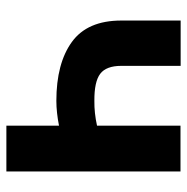

<svg xmlns="http://www.w3.org/2000/svg" viewBox="-12 -574 586 602"><g transform="rotate(90 281.0 -273.0)"><path d="M517.6 -545.9V0H374V-165Q354.5 -161.1 334.5 -158.9Q314.5 -156.7 296.4 -156.7Q178.7 -156.7 111.6 -205.3Q44.4 -253.9 44.4 -360.4V-546.4H186.5V-360.4Q186.5 -313 211.4 -294.2Q236.3 -275.4 296.4 -275.9Q334 -275.4 374 -284.2V-545.9Z"/></g></svg>

Font: Inter Tight
Style: Bold
Weight: 700
Designer: Rasmus Andersson
Foundry: rsms
Version: Version 3.004; ttfautohint (v1.8.4.7-5d5b)